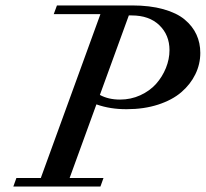

<svg xmlns="http://www.w3.org/2000/svg" viewBox="-20 -683 753 703"><path d="M28.8 0 40 -31.2H129.4L347.7 -631.3H176.8L188.5 -663.1H463.4Q528.8 -663.1 577.9 -649.4Q627 -635.7 656 -611.6Q685.1 -587.4 699.2 -556.6Q713.4 -525.9 713.4 -489.3Q713.4 -448.2 695.3 -411.1Q677.2 -374 644 -345.5Q610.8 -316.9 559.1 -300Q507.3 -283.2 444.3 -283.2Q384.3 -282.7 333 -300.8L234.9 -31.2H358.9L347.7 0ZM461.9 -626.5H451.7L345.7 -335.4Q377 -318.4 419.4 -318.4Q459 -318.4 493.7 -334.2Q528.3 -350.1 551.3 -375.7Q574.2 -401.4 587.4 -433.8Q600.6 -466.3 600.6 -499.5Q600.6 -554.7 563.5 -590.6Q526.4 -626.5 461.9 -626.5Z"/></svg>

Font: Elstob 10pt Medium
Style: Italic
Weight: 500
Italic angle: -20°
Designer: Peter S. Baker
Version: Version 1.015